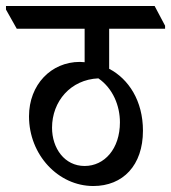

<svg xmlns="http://www.w3.org/2000/svg" viewBox="-62 -644 572 642"><path d="M250 -22C349 -22 416 -91 416 -207C416 -307 368 -380 303 -414V-548H490V-558L455 -624H-42V-612L-6 -548H221V-436C215 -436 210 -437 205 -437C109 -437 35 -361 35 -255C35 -126 133 -22 250 -22ZM112 -217C112 -305 174 -378 267 -382C316 -348 339 -290 339 -235C339 -146 287 -89 221 -89C154 -89 112 -148 112 -217Z"/></svg>

Font: Noto Serif Devanagari Condensed Medium
Style: Regular
Weight: 500
Width: 3
Designer: Universal Thirst, Indian Type Foundry and the Monotype Design Team
Foundry: Monotype Imaging Inc.
Version: Version 2.004